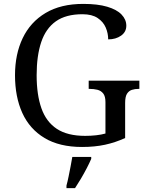

<svg xmlns="http://www.w3.org/2000/svg" viewBox="-20 -744 754 985"><path d="M401 10Q285 10 208.5 -36Q132 -82 94.5 -164.5Q57 -247 57 -358Q57 -466 96.5 -548.5Q136 -631 214 -677.5Q292 -724 407 -724Q481 -724 530 -709.5Q579 -695 603.5 -669.5Q628 -644 628 -612Q628 -580 601 -561Q574 -542 535 -542Q535 -573 522.5 -602.5Q510 -632 481 -651.5Q452 -671 403 -671Q318 -671 266.5 -634.5Q215 -598 191.5 -528Q168 -458 168 -358Q168 -258 192.5 -188.5Q217 -119 271.5 -83Q326 -47 417 -47Q446 -47 473 -50Q500 -53 521 -59V-220Q521 -250 509.5 -264.5Q498 -279 479.5 -283.5Q461 -288 439 -288H435V-330H695V-288H691Q672 -288 656.5 -283Q641 -278 631.5 -263Q622 -248 622 -216V-36Q572 -13 519 -1.5Q466 10 401 10ZM321 208Q327 186 332 161Q337 136 342 110.5Q347 85 351 61H448V71Q439 92 425 119Q411 146 395 173Q379 200 365 221H321Z"/></svg>

Font: Noto Serif Sinhala
Style: Regular
Weight: 400
Designer: Jelle Bosma - Monotype Design Team
Foundry: Monotype Imaging Inc.
Version: Version 2.006